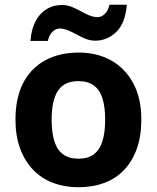

<svg xmlns="http://www.w3.org/2000/svg" viewBox="-20 -777 659 807"><path d="M574 -274Q574 -205.6 555.5 -153.1Q536.9 -100.5 502.5 -63.7Q468 -27 419 -8.5Q370 10 308.4 10Q251.2 10 202.6 -8.5Q154 -27 119 -63.5Q84 -100 64.5 -153Q45 -206 45 -274.2Q45 -364.7 77 -427.3Q109.1 -489.9 168.9 -522.9Q228.7 -556 311 -556Q388.4 -556 447.2 -523Q506 -490 540 -427.3Q574 -364.7 574 -274ZM197 -273.8Q197 -220 208.5 -183.5Q220 -147 245 -128.5Q270 -110 310 -110Q350 -110 374.5 -128.5Q399 -147 410.5 -183.5Q422 -220 422 -273.6Q422 -328 410.5 -364Q399 -400 374 -418Q349.1 -436 309.3 -436Q250 -436 223.5 -395.5Q197 -355 197 -273.8ZM108 -605Q111 -644 122.5 -672.5Q134 -701 152 -719.5Q170 -738 192.5 -747Q215 -756 241 -756Q261 -756 280.5 -748.5Q300 -741 318.5 -730.5Q337 -720 355 -712.5Q373 -705 391 -705Q406 -705 420 -718Q434 -731 440 -757H513Q507 -680 469 -643Q431 -606 380 -606Q360 -606 341 -613.5Q322 -621 303 -631.5Q284 -642 266 -649.5Q248 -657 230 -657Q215 -657 201 -644Q187 -631 181 -605Z"/></svg>

Font: Noto Sans Telugu
Style: Regular
Weight: 400
Designer: Jelle Bosma - Monotype Design Team
Foundry: Monotype Imaging Inc.
Version: Version 2.003